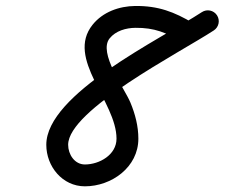

<svg xmlns="http://www.w3.org/2000/svg" viewBox="-20 -600 771 659"><path d="M656.6 -468.8C667.2 -486.6 661.4 -509.6 643.6 -520.2C578 -559.4 522.9 -580.3 444 -579.5C388.9 -578.9 333 -559 297.8 -515.1C204.5 -398.9 379.9 -251.8 379.9 -124C379.9 -68.7 321.3 -35.5 271.4 -35.5C235.9 -35.5 213.9 -70.3 213.9 -103C213.9 -223 597.7 -419.6 713.9 -495.6C731.2 -506.9 736.1 -530.2 724.8 -547.5C713.5 -564.9 690.2 -569.7 672.9 -558.4C529 -464.4 138.9 -277.7 138.9 -103C138.9 -28.8 194.1 39.5 271.4 39.5C363.2 39.5 454.9 -26.4 454.9 -124C454.9 -166.9 444 -208.6 427.6 -248C407 -297.7 316.3 -418.4 356.2 -468.2C377.2 -494.3 412.5 -504.2 444.8 -504.5C509.9 -505.2 551.6 -487.8 605.2 -455.8C623 -445.2 646 -451 656.6 -468.8Z"/></svg>

Font: FRB American Cursive Extrabold
Style: Bold Italic
Weight: 800
Italic angle: -25°
Version: Version 2.0;Modular Font Editor K font №1